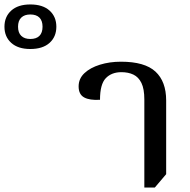

<svg xmlns="http://www.w3.org/2000/svg" viewBox="-334 -836 855 862"><path d="M314 6V-389Q314 -437 301 -463.5Q288 -490 265 -501Q242 -512 211 -512Q167 -512 141 -485Q115 -458 115 -388Q69 -385 44 -398.5Q19 -412 19 -448Q19 -483 45 -507.5Q71 -532 114.5 -545.5Q158 -559 209 -559Q316 -559 364 -514.5Q412 -470 412 -385V-54L361 6ZM-198 -616Q-253 -616 -283.5 -643.5Q-314 -671 -314 -716Q-314 -761 -283.5 -788.5Q-253 -816 -198 -816Q-142 -816 -111.5 -788.5Q-81 -761 -81 -716Q-81 -671 -111.5 -643.5Q-142 -616 -198 -616ZM-198 -661Q-171 -661 -157 -675Q-143 -689 -143 -716Q-143 -743 -157 -757Q-171 -771 -198 -771Q-224 -771 -238.5 -757Q-253 -743 -253 -716Q-253 -689 -238.5 -675Q-224 -661 -198 -661Z"/></svg>

Font: Noto Serif Thai Medium
Style: Regular
Weight: 500
Version: Version 2.001